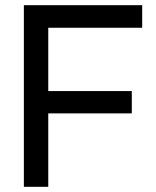

<svg xmlns="http://www.w3.org/2000/svg" viewBox="-20 -720 600 740"><path d="M166 -613H528V-700H72V0H166V-283H488V-369H166Z"/></svg>

Font: Rookery
Style: Regular
Weight: 400
Designer: Ryan Kimball / Julieta Ulanovsky
Foundry: Motorola Mobility LLC.
Version: Version 1.0